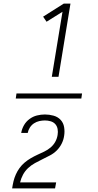

<svg xmlns="http://www.w3.org/2000/svg" viewBox="-20 -870 540 1060"><path d="M266 -446 325 -805 237 -750 218 -778 332 -850H369L303 -446ZM47 170Q50 150 54.5 131Q59 112 67.5 93Q76 74 88 57.5Q100 41 116 27.5Q132 14 150 3.5Q168 -7 186.5 -15.5Q205 -24 224 -33Q243 -42 259 -55.5Q275 -69 285 -87Q295 -105 298 -125Q298 -125 298 -125Q298 -125 298 -125Q301 -142 298 -158Q295 -174 285 -185Q275 -196 259.5 -200.5Q244 -205 228 -205Q213 -205 197 -201.5Q181 -198 167.5 -189Q154 -180 145 -166Q136 -152 133 -136H97Q101 -159 112.5 -179Q124 -199 143 -213Q162 -227 184 -232.5Q206 -238 228 -238Q252 -238 275.5 -231.5Q299 -225 314.5 -208.5Q330 -192 334 -168Q338 -144 334 -120Q331 -98 320.5 -77Q310 -56 293.5 -39.5Q277 -23 256 -12Q235 -1 214.5 9Q194 19 173 30.5Q152 42 135 58Q118 74 107 94.5Q96 115 91 137H290L284 170ZM67 -326 71 -354H433L429 -326Z"/></svg>

Font: Iosevka Curly XLtObl
Style: Regular
Weight: 200
Italic angle: -9°
Monospace: yes
Designer: Belleve Invis
Foundry: Belleve Invis
Version: Version 11.1.0; ttfautohint (v1.8.3)